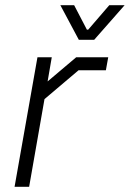

<svg xmlns="http://www.w3.org/2000/svg" viewBox="-20 -718 499 738"><path d="M124 -498H179L163 -405L273 -498H396L387 -448H282L151 -337L92 0H36ZM212 -698H265L314 -604H319L400 -698H459L342 -565H283Z"/></svg>

Font: Chakra Petch Light
Style: Italic
Weight: 300
Italic angle: -10°
Designer: Katatrad Aksorn Co.,Ltd.
Foundry: Cadson Demak Co.,Ltd.
Version: Version 1.000; ttfautohint (v1.6)